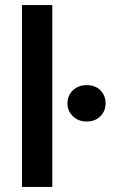

<svg xmlns="http://www.w3.org/2000/svg" viewBox="-20 -740 468 760"><path d="M67 0V-720H187V0ZM323 -259Q290 -259 268.5 -280Q247 -301 247 -330Q247 -362 268.5 -382.5Q290 -403 323 -403Q357 -403 377.5 -382.5Q398 -362 398 -330Q398 -301 377.5 -280Q357 -259 323 -259Z"/></svg>

Font: DM Sans 16pt SemiBold
Style: Regular
Weight: 600
Version: Version 4.004;gftools[0.9.30]